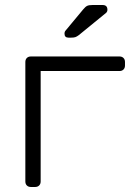

<svg xmlns="http://www.w3.org/2000/svg" viewBox="-20 -745 528 765"><path d="M81 0ZM142 -22Q142 -12 136 -6Q130 0 120 0H103Q93 0 87 -6Q81 -12 81 -22V-498Q81 -508 87 -514Q93 -520 103 -520H456Q466 -520 472 -514Q478 -508 478 -498V-484Q478 -474 472 -468Q466 -462 456 -462H142ZM348 -725H389Q408 -725 408 -706Q408 -699 403 -694L294 -605Q286 -599 280 -597Q274 -595 263 -595H253Q237 -595 237 -611Q237 -619 242 -624L311 -707Q320 -718 327 -721.5Q334 -725 348 -725Z"/></svg>

Font: Hezaedrus Light
Style: Regular
Weight: 300
Designer: Hubert & Fischer
Foundry: Hubert & Fischer
Version: Version 1.10;September 3, 2019;FontCreator 11.5.0.2425 64-bi